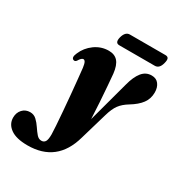

<svg xmlns="http://www.w3.org/2000/svg" viewBox="-311 -728 1027 1104"><g transform="rotate(30 202.0 -176.0)"><path d="M351.5 -338Q366.5 -396 391.5 -427Q416.5 -458 455 -458Q486 -458 502.2 -436.5Q518.5 -415 518.5 -381.5Q518.5 -340 495.5 -308.8Q472.5 -277.5 425.5 -249Q390 -227.5 370.5 -201.2Q351 -175 337 -126L284.5 53.5Q230 247.5 36 247.5Q-39 247.5 -77 220.2Q-115 193 -115 149.5Q-115 117 -95.2 95.5Q-75.5 74 -44.5 74Q-19.5 74 -1.8 90.8Q16 107.5 30.5 129.5Q45 151.5 59.2 168Q73.5 184.5 91.5 184.5Q108 184.5 116.5 171.8Q125 159 125 123Q125 107 122.2 66.8Q119.5 26.5 115.2 -26Q111 -78.5 106 -132.2Q101 -186 96.5 -230.5Q92 -275 89.5 -298Q86 -324 80.5 -333.5Q75 -343 67.5 -343Q55 -343 39.5 -316.5Q30.5 -305 19 -310.5Q2.5 -319 17.5 -352Q36.5 -397.5 78.2 -427.8Q120 -458 170.5 -458Q209.5 -458 230.8 -433.8Q252 -409.5 258 -356.5Q260.5 -327.5 264.5 -279.8Q268.5 -232 272 -176Q275.5 -120 278 -66.5ZM186.5 -556.5Q198 -599 228 -599H464Q479 -599 483.8 -589.2Q488.5 -579.5 482.5 -557Q472 -515 441.5 -515H206Q176 -515 186.5 -556.5Z"/></g></svg>

Font: Fraunces 144pt S050 Black
Style: Italic
Weight: 900
Italic angle: -16°
Version: Version 1.000; ttfautohint (v1.8.3)